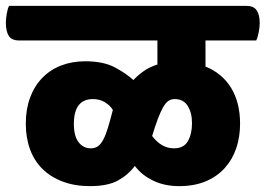

<svg xmlns="http://www.w3.org/2000/svg" viewBox="-55 -640 906 655"><path d="M764 -218Q764 -173 751 -134.5Q738 -96 712 -67Q686 -38 647 -21.5Q608 -5 556 -5Q506 -5 467 -24Q428 -43 405 -74Q382 -43 347 -24Q312 -5 252 -5Q200 -5 159 -20.5Q118 -36 90 -63.5Q62 -91 47.5 -130.5Q33 -170 33 -218Q33 -267 47.5 -306.5Q62 -346 89 -374Q116 -402 153.5 -416.5Q191 -431 236 -431Q297 -431 336 -410.5Q375 -390 400 -367Q414 -382 434 -396.5Q454 -411 482 -420V-502H10Q-15 -502 -25 -517.5Q-35 -533 -35 -563Q-35 -575 -32 -593Q-29 -611 -24 -620H786Q810 -620 820.5 -605Q831 -590 831 -561Q831 -548 827.5 -529.5Q824 -511 819 -502H646V-413Q703 -390 733.5 -340Q764 -290 764 -218ZM539 -134Q572 -134 586 -158.5Q600 -183 600 -220Q600 -255 585.5 -278.5Q571 -302 541 -302Q528 -302 518.5 -295Q509 -288 500.5 -272.5Q492 -257 483 -233Q474 -209 464 -176Q479 -156 497.5 -145Q516 -134 539 -134ZM262 -302Q197 -302 197 -217Q197 -176 213 -155Q229 -134 255 -134Q269 -134 279 -141Q289 -148 297.5 -164Q306 -180 313.5 -205Q321 -230 330 -265Q320 -281 302.5 -291.5Q285 -302 262 -302Z"/></svg>

Font: Baloo
Style: Regular
Weight: 400
Designer: Sarang Kulkarni and Ek Type
Foundry: Ek Type
Version: Version 1.100;PS 1.000;hotconv 1.0.88;makeotf.lib2.5.647800;